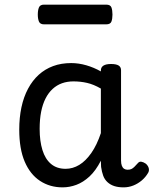

<svg xmlns="http://www.w3.org/2000/svg" viewBox="-20 -791 664 828"><path d="M250 17Q195 17 152.5 -11Q110 -39 86.5 -94Q63 -149 63 -232Q63 -284 72.5 -328.5Q82 -373 101 -408.5Q120 -444 147 -468.5Q174 -493 209 -506Q244 -519 287 -519Q319 -519 352 -509.5Q385 -500 415 -483V-487Q415 -501 426 -508Q437 -515 459 -515Q481 -515 491.5 -508.5Q502 -502 502 -488V-99Q502 -85 505.5 -76Q509 -67 515.5 -63Q522 -59 530 -59Q540 -59 546.5 -62Q553 -65 559.5 -71.5Q566 -78 575 -88Q581 -95 590 -93.5Q599 -92 609 -85Q619 -76 621.5 -65.5Q624 -55 619 -46Q608 -27 591.5 -13Q575 1 555 9Q535 17 513 17Q490 17 473 11.5Q456 6 443.5 -5.5Q431 -17 425 -33.5Q419 -50 416 -71Q416 -76 415.5 -83Q415 -90 415 -98Q393 -55 366 -30Q339 -5 309.5 6Q280 17 250 17ZM151 -235Q151 -183 163 -144Q175 -105 200 -84Q225 -63 263 -63Q294 -63 322 -80Q350 -97 374 -131.5Q398 -166 415 -217V-409Q384 -427 355.5 -433.5Q327 -440 297 -440Q270 -440 247.5 -432Q225 -424 207 -407.5Q189 -391 176.5 -366.5Q164 -342 157.5 -309.5Q151 -277 151 -235ZM170 -686Q153 -686 148 -698Q143 -710 143 -728Q143 -747 148 -759Q153 -771 170 -771H438Q456 -771 460.5 -759Q465 -747 465 -728Q465 -710 460.5 -698Q456 -686 438 -686Z"/></svg>

Font: Playwrite GB J
Style: Regular
Weight: 400
Designer: Veronika Burian, José Scaglione
Foundry: TypeTogether
Version: Version 1.002